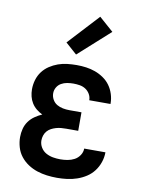

<svg xmlns="http://www.w3.org/2000/svg" viewBox="-87 -831 674 899"><g transform="rotate(10 250.0 -381.0)"><path d="M247 8Q223 8 199 5Q175 2 152 -5.5Q129 -13 108.5 -26.5Q88 -40 73 -59Q58 -78 51 -102Q44 -126 44 -150Q44 -170 49 -189.5Q54 -209 65.5 -225Q77 -241 93.5 -252.5Q110 -264 128 -272Q113 -279 99.5 -290Q86 -301 77 -315.5Q68 -330 64 -346.5Q60 -363 60 -380Q60 -403 66.5 -425Q73 -447 86.5 -465Q100 -483 119 -495.5Q138 -508 159 -515.5Q180 -523 202.5 -525.5Q225 -528 247 -528Q270 -528 292 -525Q314 -522 335 -514.5Q356 -507 375 -494Q394 -481 407 -463Q420 -445 427 -423Q434 -401 434 -379Q434 -378 434 -377.5Q434 -377 434 -376H333Q333 -376 333 -376.5Q333 -377 333 -377Q333 -392 325 -405.5Q317 -419 304.5 -427Q292 -435 277 -437.5Q262 -440 247 -440Q232 -440 217 -437.5Q202 -435 189 -427.5Q176 -420 168.5 -407Q161 -394 161 -379Q161 -363 169 -349Q177 -335 190 -327.5Q203 -320 218.5 -317Q234 -314 250 -314H307V-226H250Q238 -226 226 -225Q214 -224 202 -220.5Q190 -217 179.5 -211.5Q169 -206 161 -197Q153 -188 149 -176Q145 -164 145 -152Q145 -134 154.5 -118.5Q164 -103 179.5 -94.5Q195 -86 212.5 -83Q230 -80 247 -80Q265 -80 282 -83Q299 -86 314 -94Q329 -102 339 -117Q349 -132 349 -149Q349 -149 349 -149Q349 -149 349 -149H450Q450 -149 450 -149Q450 -149 450 -149Q450 -125 442 -101.5Q434 -78 419.5 -59Q405 -40 385 -27Q365 -14 342 -6Q319 2 295 5Q271 8 247 8ZM235 -576 181 -624 316 -770 384 -710Z"/></g></svg>

Font: Zed Sans Semibold
Style: Regular
Weight: 600
Designer: Belleve Invis
Foundry: Belleve Invis
Version: Version 1.0.0; ttfautohint (v1.8.4)